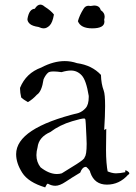

<svg xmlns="http://www.w3.org/2000/svg" viewBox="-20 -791 592 833"><path d="M176 22Q183 6 187 6H188Q204 15 220 15Q239 15 265 -2.5Q291 -20 328 -42Q337 -67 353 -67H354Q371 -53 372 -42Q390 10 444 10Q497 10 535 -32Q541 -35 541 -39Q541 -43 534.5 -47.5Q528 -52 525 -52Q523 -52 523 -49L524 -44Q500 -39 483 -39Q466 -39 443 -49L448 -41Q440 -82 440 -141L441 -232L432 -227Q436 -291 436 -331Q436 -382 430 -398Q419 -427 418 -466Q379 -508 314 -517Q288 -526 261 -526Q212 -526 159 -498Q93 -474 67 -410V-405Q67 -390 72 -368Q80 -360 101 -348Q122 -360 140 -380Q161 -393 169 -447Q178 -467 189 -476Q195 -481 213 -481Q226 -481 247 -478Q270 -485 288 -485Q315 -485 334.5 -464Q354 -443 365 -375V-370Q365 -337 351.5 -322Q338 -307 321 -301Q50 -235 50 -122Q50 -83 76.5 -41.5Q103 0 176 22ZM227 -36Q193 -36 156 -65Q138 -88 138 -118Q138 -134 143 -152Q148 -196 198 -218Q239 -249 293 -265Q333 -277 345 -277Q348 -277 350 -274Q352 -271 355 -196L356 -167Q356 -118 347 -109V-108Q347 -101 312.5 -79Q278 -57 248 -39Q238 -36 227 -36ZM380 -668Q433 -668 433 -697L432 -706Q434 -713 434 -719Q434 -736 417 -747Q412 -767 388 -767L373 -765L364 -766Q350 -766 342 -752Q325 -725 318 -699Q330 -668 380 -668ZM170 -668Q183 -668 195.5 -680.5Q208 -693 214 -728Q201 -745 174 -762Q164 -771 155 -771Q142 -771 131 -753Q106 -752 99 -708Q99 -697 109.5 -687.5Q120 -678 147 -674Q160 -668 170 -668Z"/></svg>

Font: Xiaobo Songti 小帛宋体
Style: Regular
Weight: 400
Version: Version 1.501;March 17, 2024;FontCreator 14.0.0.2814 64-bit